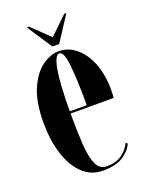

<svg xmlns="http://www.w3.org/2000/svg" viewBox="-131 -732 617 808"><g transform="rotate(-20 178.0 -328.0)"><path d="M188.5 10Q135 10 97.5 -26.5Q60 -63 40.5 -125Q21 -187 21 -263.5Q21 -358.5 46.8 -416.2Q72.5 -474 110.2 -500.2Q148 -526.5 183 -526.5Q226 -526.5 260.8 -497.8Q295.5 -469 315.8 -418Q336 -367 336 -299.5Q336 -280.5 334.5 -262.5H141.5Q141.5 -183.5 145.2 -125Q149 -66.5 163.2 -34.2Q177.5 -2 208.5 -2Q253.5 -2 280.2 -22.8Q307 -43.5 316.5 -68L324.5 -62Q312.5 -33.5 279.8 -11.8Q247 10 188.5 10ZM183 -517Q164 -517 153 -457.5Q142 -398 141.5 -272.5H217.5Q217.5 -393 210.2 -455Q203 -517 183 -517ZM166 -554 92.5 -666H102.5L181 -590L259.5 -666H269.5L196.5 -554Z"/></g></svg>

Font: Imbue 100pt
Style: Bold
Weight: 700
Designer: Tyler Finck
Foundry: Etcetera Type Company
Version: Version 1.102; ttfautohint (v1.8.3)